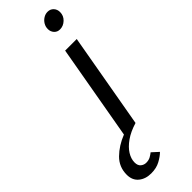

<svg xmlns="http://www.w3.org/2000/svg" viewBox="-365 -724 972 972"><g transform="rotate(-45 121.0 -238.0)"><path d="M42 237Q1.5 237 -24.8 215.2Q-51 193.5 -51 154Q-51 98.5 -12.5 60.5Q26 22.5 83 0L173 -511H256L166 0Q118 14.5 85.8 37.2Q53.5 60 37.2 86.2Q21 112.5 21 138Q21 160.5 33.8 170.8Q46.5 181 62 181Q80 181 93 173.8Q106 166.5 115 159L150 191Q133.5 207.5 106.5 222.2Q79.5 237 42 237ZM231 -605Q211.5 -605 199.8 -618.2Q188 -631.5 188 -650Q188 -667 196.5 -681.2Q205 -695.5 219 -704.2Q233 -713 249 -713Q268.5 -713 280.8 -699.8Q293 -686.5 293 -667Q293 -641 274 -623Q255 -605 231 -605Z"/></g></svg>

Font: Overpass
Style: Italic
Weight: 400
Italic angle: -10°
Designer: Delve Withrington, Dave Bailey, Thomas Jockin
Foundry: Delve Fonts LLC
Version: Version 4.000